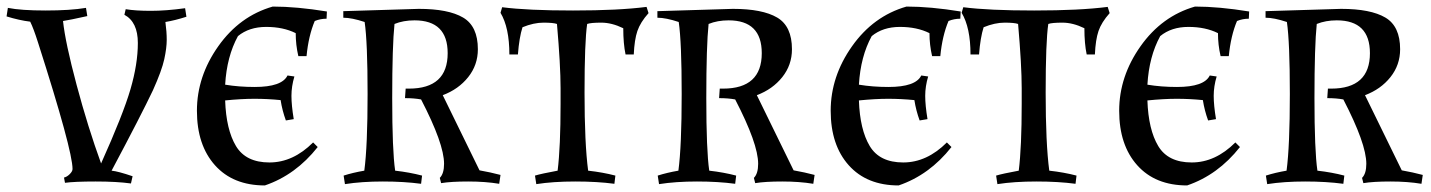

<svg xmlns="http://www.w3.org/2000/svg" viewBox="-46 -553 4359 585"><path d="M353 6Q310 0 245.5 0Q181 0 152 4L149 -12Q158 -14 166.5 -22.5Q175 -31 175 -38Q175 -95 70 -423Q56 -467 46 -487Q13 -491 -26 -503L-22 -529Q18 -521 93 -521Q168 -521 216 -529L220 -504Q166 -492 146 -489Q153 -423 187.5 -294Q222 -165 262 -55Q329 -204 351.5 -281Q374 -358 374 -422Q374 -486 333 -508L337 -525Q367 -520 413.5 -520Q460 -520 518 -528L522 -502Q488 -491 458 -486Q462 -456 462 -431.5Q462 -407 454.5 -372.5Q447 -338 420 -278Q385 -204 294 -33Q314 -31 358 -16Z M908 -119 922 -105Q855 -20 761 12Q664 12 609 -49.5Q554 -111 554 -215.5Q554 -320 619 -412Q684 -504 785 -533Q858 -533 950 -518L949 -496Q930 -496 913 -489Q894 -444 888 -382H863Q855 -416 855 -452Q817 -471 765 -471Q713 -471 679 -443Q645 -381 640 -295Q682 -288 730 -288Q813 -288 830 -323L851 -320Q842 -290 842 -261Q842 -232 849 -190L825 -186Q814 -216 809 -248Q769 -252 729.5 -252Q690 -252 640 -247Q643 -158 673 -108Q703 -58 775 -58Q847 -58 908 -119Z M1000 -519 1230 -526Q1320 -526 1365 -499.5Q1410 -473 1410 -403Q1410 -355 1380.5 -318Q1351 -281 1303 -263L1415 -34Q1449 -28 1479 -20L1475 7Q1433 0 1380.5 0Q1328 0 1298 5L1294 -11Q1307 -24 1307 -54Q1307 -115 1237 -250Q1216 -254 1188 -254L1190 -283H1200Q1318 -283 1318 -391Q1318 -491 1217 -491Q1183 -491 1156 -480Q1149 -414 1149 -254Q1149 -94 1158 -33Q1202 -28 1240 -18L1237 7Q1185 0 1120.5 0Q1056 0 1005 8L1001 -18Q1029 -27 1064 -33Q1074 -108 1074 -266.5Q1074 -425 1065 -486Q1026 -499 1000 -499Z M1853 -467Q1818 -484 1786 -484Q1754 -484 1743 -480Q1735 -426 1735 -271Q1735 -116 1746 -33Q1791 -28 1829 -18L1826 7Q1774 0 1706.5 0Q1639 0 1588 8L1584 -18Q1604 -24 1653 -33Q1662 -105 1662 -237V-284Q1662 -354 1651 -480Q1640 -484 1610 -484Q1580 -484 1546 -470Q1536 -439 1532 -387H1506Q1506 -469 1479 -514L1484 -531Q1561 -521 1700 -521Q1839 -521 1924 -532L1930 -513Q1905 -485 1896 -458.5Q1887 -432 1885 -387H1860Q1853 -420 1853 -467Z M1957 -519 2187 -526Q2277 -526 2322 -499.5Q2367 -473 2367 -403Q2367 -355 2337.5 -318Q2308 -281 2260 -263L2372 -34Q2406 -28 2436 -20L2432 7Q2390 0 2337.5 0Q2285 0 2255 5L2251 -11Q2264 -24 2264 -54Q2264 -115 2194 -250Q2173 -254 2145 -254L2147 -283H2157Q2275 -283 2275 -391Q2275 -491 2174 -491Q2140 -491 2113 -480Q2106 -414 2106 -254Q2106 -94 2115 -33Q2159 -28 2197 -18L2194 7Q2142 0 2077.5 0Q2013 0 1962 8L1958 -18Q1986 -27 2021 -33Q2031 -108 2031 -266.5Q2031 -425 2022 -486Q1983 -499 1957 -499Z M2839 -119 2853 -105Q2786 -20 2692 12Q2595 12 2540 -49.5Q2485 -111 2485 -215.5Q2485 -320 2550 -412Q2615 -504 2716 -533Q2789 -533 2881 -518L2880 -496Q2861 -496 2844 -489Q2825 -444 2819 -382H2794Q2786 -416 2786 -452Q2748 -471 2696 -471Q2644 -471 2610 -443Q2576 -381 2571 -295Q2613 -288 2661 -288Q2744 -288 2761 -323L2782 -320Q2773 -290 2773 -261Q2773 -232 2780 -190L2756 -186Q2745 -216 2740 -248Q2700 -252 2660.5 -252Q2621 -252 2571 -247Q2574 -158 2604 -108Q2634 -58 2706 -58Q2778 -58 2839 -119Z M3258 -467Q3223 -484 3191 -484Q3159 -484 3148 -480Q3140 -426 3140 -271Q3140 -116 3151 -33Q3196 -28 3234 -18L3231 7Q3179 0 3111.5 0Q3044 0 2993 8L2989 -18Q3009 -24 3058 -33Q3067 -105 3067 -237V-284Q3067 -354 3056 -480Q3045 -484 3015 -484Q2985 -484 2951 -470Q2941 -439 2937 -387H2911Q2911 -469 2884 -514L2889 -531Q2966 -521 3105 -521Q3244 -521 3329 -532L3335 -513Q3310 -485 3301 -458.5Q3292 -432 3290 -387H3265Q3258 -420 3258 -467Z M3718 -119 3732 -105Q3665 -20 3571 12Q3474 12 3419 -49.5Q3364 -111 3364 -215.5Q3364 -320 3429 -412Q3494 -504 3595 -533Q3668 -533 3760 -518L3759 -496Q3740 -496 3723 -489Q3704 -444 3698 -382H3673Q3665 -416 3665 -452Q3627 -471 3575 -471Q3523 -471 3489 -443Q3455 -381 3450 -295Q3492 -288 3540 -288Q3623 -288 3640 -323L3661 -320Q3652 -290 3652 -261Q3652 -232 3659 -190L3635 -186Q3624 -216 3619 -248Q3579 -252 3539.5 -252Q3500 -252 3450 -247Q3453 -158 3483 -108Q3513 -58 3585 -58Q3657 -58 3718 -119Z M3810 -519 4040 -526Q4130 -526 4175 -499.5Q4220 -473 4220 -403Q4220 -355 4190.5 -318Q4161 -281 4113 -263L4225 -34Q4259 -28 4289 -20L4285 7Q4243 0 4190.5 0Q4138 0 4108 5L4104 -11Q4117 -24 4117 -54Q4117 -115 4047 -250Q4026 -254 3998 -254L4000 -283H4010Q4128 -283 4128 -391Q4128 -491 4027 -491Q3993 -491 3966 -480Q3959 -414 3959 -254Q3959 -94 3968 -33Q4012 -28 4050 -18L4047 7Q3995 0 3930.5 0Q3866 0 3815 8L3811 -18Q3839 -27 3874 -33Q3884 -108 3884 -266.5Q3884 -425 3875 -486Q3836 -499 3810 -499Z"/></svg>

Font: Almendra SC
Style: Regular
Weight: 400
Designer: Ana Sanfelippo
Foundry: Ana Sanfelippo
Version: Version 1.003